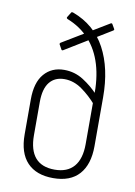

<svg xmlns="http://www.w3.org/2000/svg" viewBox="-81 -744 566 805"><g transform="rotate(10 202.0 -341.5)"><path d="M202 8Q130 8 91.5 -32.5Q53 -73 53 -152V-301Q53 -373 85 -410Q117 -447 170 -447Q215 -447 252.5 -423Q290 -399 319 -367L318 -324Q288 -359 252.5 -384Q217 -409 178 -409Q137 -409 114.5 -381Q92 -353 92 -297V-155Q92 -92 119.5 -60Q147 -28 202 -28Q256 -28 284 -60.5Q312 -93 312 -156V-355Q314 -434 296 -494Q278 -554 240.5 -595.5Q203 -637 147 -659Q143 -661 142.5 -663Q142 -665 143 -667L156 -688Q158 -691 159.5 -691Q161 -691 165 -690Q259 -655 304.5 -570Q350 -485 350 -362V-154Q350 -76 312.5 -34Q275 8 202 8ZM150 -527Q145 -525 143 -529L132 -549Q130 -552 134 -556L328 -673Q333 -675 335 -671L346 -652Q348 -648 343 -645Z"/></g></svg>

Font: Sofia Sans Condensed ExtraLight
Style: Regular
Weight: 250
Version: Version 4.100